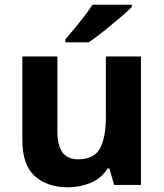

<svg xmlns="http://www.w3.org/2000/svg" viewBox="-20 -786 697 816"><path d="M579 -546V0H465L445 -70H437Q411 -28 365.5 -9Q320 10 269 10Q181 10 128 -37.5Q75 -85 75 -190V-546H224V-227Q224 -169 245 -139Q266 -109 312 -109Q380 -109 405 -155.5Q430 -202 430 -289V-546ZM540 -756Q526 -742 503 -722Q480 -702 453.5 -680Q427 -658 401.5 -638.5Q376 -619 357 -606H258V-619Q274 -638 295.5 -663.5Q317 -689 338 -716.5Q359 -744 373 -766H540Z"/></svg>

Font: Noto Sans Bengali
Style: Bold
Weight: 700
Designer: Jelle Bosma - Monotype Design Team
Foundry: Monotype Imaging Inc.
Version: Version 2.003; ttfautohint (v1.8.4.7-5d5b)